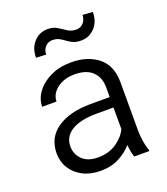

<svg xmlns="http://www.w3.org/2000/svg" viewBox="-137 -832 814 938"><g transform="rotate(-20 270.0 -363.5)"><path d="M402.8 0Q397.9 -11.7 394.8 -29.1Q391.6 -46.4 390.1 -64.5Q364.3 -34.2 322.8 -12.2Q281.2 9.8 226.1 9.8Q173.3 9.8 134 -10.5Q94.7 -30.8 73 -65.4Q51.3 -100.1 51.3 -143.6Q51.3 -225.1 115.7 -269.5Q180.2 -314 290.5 -314H389.2V-364.7Q389.2 -416.5 357.7 -446.8Q326.2 -477.1 265.6 -477.1Q209.5 -477.1 173.6 -449Q137.7 -420.9 137.7 -382.3H63Q63 -421.4 88.6 -457Q114.3 -492.7 160.9 -515.4Q207.5 -538.1 269.5 -538.1Q354.5 -538.1 408.9 -494.6Q463.4 -451.2 463.4 -363.8V-113.3Q463.4 -86.4 468 -56.6Q472.7 -26.9 481 -6.8V0ZM235.8 -56.2Q292.5 -56.2 332.5 -83.7Q372.6 -111.3 389.2 -147.5V-259.8H301.8Q218.3 -259.8 172.1 -232.2Q126 -204.6 126 -152.3Q126 -112.3 154.5 -84.2Q183.1 -56.2 235.8 -56.2ZM401.4 -736.8 454.1 -732.9Q454.1 -682.6 424.8 -651.9Q395.5 -621.1 353.5 -621.1Q328.1 -621.1 311.8 -628.7Q295.4 -636.2 282.5 -646.2Q269.5 -656.2 255.1 -663.8Q240.7 -671.4 220.2 -671.4Q198.7 -671.4 183.8 -655.8Q168.9 -640.1 168.9 -615.2L116.7 -617.7Q116.7 -668 145.8 -699Q174.8 -730 216.8 -730Q246.1 -730 266.1 -717.5Q286.1 -705.1 304.9 -692.4Q323.7 -679.7 350.1 -679.7Q371.6 -679.7 386.5 -695.8Q401.4 -711.9 401.4 -736.8Z"/></g></svg>

Font: Vazirmatn RD Light
Style: Regular
Weight: 300
Designer: Saber Rastikerdar
Foundry: Saber Rastikerdar
Version: Version 32.102